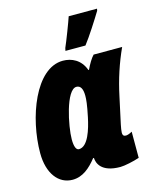

<svg xmlns="http://www.w3.org/2000/svg" viewBox="-116 -845 765 936"><g transform="rotate(-15 267.0 -377.5)"><path d="M262 -606H363C392 -643 437 -714 462 -755L464 -765H321C313 -740 277 -646 265 -620ZM134 10C185 10 223 -23 257 -66H261C262 -41 277 10 375 10C396 10 443 0 472 -10V-142C458 -134 447 -131 441 -131C431 -131 424 -134 424 -150C424 -158 427 -176 430 -190L459 -324C476 -405 501 -481 534 -553H390C376 -538 362 -515 349 -487H346C326 -543 280 -563 237 -563C98 -563 14 -334 14 -156C14 -54 63 10 134 10ZM202 -126C188 -126 180 -145 180 -181C180 -247 216 -423 268 -423C288 -423 299 -406 299 -370C299 -351 297 -327 284 -265C272 -208 248 -126 202 -126Z"/></g></svg>

Font: Noto Sans UI Condensed Black
Style: Italic
Weight: 900
Width: 3
Italic angle: -192°
Designer: Monotype Design Team
Foundry: Monotype Imaging Inc.
Version: Version 1.901